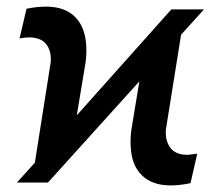

<svg xmlns="http://www.w3.org/2000/svg" viewBox="-20 -557 677 586"><path d="M31.7 0 86.4 -60.5 134.8 -367.2Q137.2 -402.3 120.6 -422.6Q104 -442.9 67.9 -442.9Q55.7 -442.9 39.6 -439.5L61 -530.3Q95.2 -537.6 127 -536.6Q177.2 -535.2 206.8 -507.6Q236.3 -480 242.2 -429.7Q245.6 -399.4 241.2 -366.7L214.4 -205.1L502.9 -528.3H602.5L532.7 -451.2L486.3 -161.6Q483.9 -126.5 500.5 -105.2Q517.1 -84 553.7 -84.5L582 -87.9L561.5 2Q524.4 9.8 495.1 8.8Q444.3 7.3 414.6 -20.5Q384.8 -48.3 379.9 -97.7Q376.5 -127.4 380.9 -160.6L405.3 -308.6L126.5 0Z"/></svg>

Font: Roboto Medium
Style: Italic
Weight: 500
Italic angle: -12°
Designer: Google
Version: Version 2.134; 2016